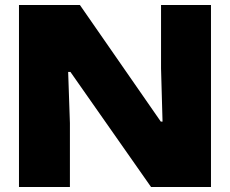

<svg xmlns="http://www.w3.org/2000/svg" viewBox="-20 -749 922 769"><path d="M56 0V-729H300L624 -262H631L625 -475V-729H825V0H585L262 -461H253L260 -256V0Z"/></svg>

Font: Mona Sans Expanded ExtraBold
Style: Regular
Weight: 800
Width: 7
Designer: Deni Anggara
Foundry: GitHub
Version: Version 1.001; ttfautohint (v1.8.4.7-5d5b);gftools[0.9.33]